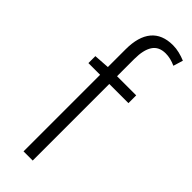

<svg xmlns="http://www.w3.org/2000/svg" viewBox="-266 -833 858 858"><g transform="rotate(45 163.0 -404.0)"><path d="M312 -744Q279 -759 249 -759Q206 -759 186.5 -729Q167 -699 167 -642V-533H288V-484H167V0H109V-484H35V-528L109 -533V-645Q109 -725 143.5 -766.5Q178 -808 246 -808Q266 -808 286.5 -803Q307 -798 326 -790Z"/></g></svg>

Font: SpoqaHanSans-Light
Style: Regular
Weight: 300
Designer: [Spoqa Han Sans] Dong-huui Kim \uAE40 \uB3D9 \uD718  Younghwa Kang \uAC15 \uC601 \uD654  [Noto Sans] Ryoko NISHIZUKA \u8
Foundry: Spoqa (http://www.spoqa-han-sans.com)
Version: Version 2.000